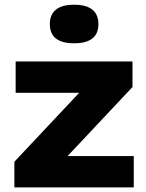

<svg xmlns="http://www.w3.org/2000/svg" viewBox="-20 -814 634 834"><path d="M273.5 -136H561V0H42.5V-111.5L324 -411H48V-547H555.5V-436ZM196.5 -709.5Q196.5 -750.5 222.8 -772Q249 -793.5 302 -793.5Q355 -793.5 381.2 -772Q407.5 -750.5 407.5 -709.5Q407.5 -626 302 -626Q196.5 -626 196.5 -709.5Z"/></svg>

Font: Encode Sans Expanded
Style: Bold
Weight: 700
Width: 7
Designer: Multiple Designers
Foundry: Impallari Type
Version: Version 2.000